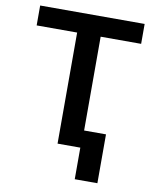

<svg xmlns="http://www.w3.org/2000/svg" viewBox="-97 -801 853 1050"><g transform="rotate(10 330.0 -275.5)"><path d="M516.7 175.4H391V0H264.6V-616.8H39.8V-727.3H620V-616.8H395.2V-95.9H516.7Z"/></g></svg>

Font: Linik Sans SemiBold
Style: Regular
Weight: 600
Designer: Fonts by Rasmus Andersson / Changes by Cristiano Sobral with parts from Marc Monis
Foundry: rsms
Version: Version 3.020; ttfautohint (v1.6)